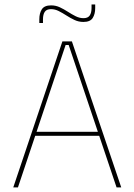

<svg xmlns="http://www.w3.org/2000/svg" viewBox="-20 -820 588 840"><path d="M38 0 253 -639H294.5L510.5 0H490L280.5 -623H267L58.5 0ZM127 -226V-243.5H421V-226ZM345 -724Q324.5 -724 306.2 -732.5Q288 -741 271 -752Q254 -763 237.2 -771.5Q220.5 -780 203 -780Q184 -780 176 -768.5Q168 -757 168 -735V-719.5H152V-735.5Q152 -762 163 -779.2Q174 -796.5 203.5 -796.5Q224 -796.5 242 -788Q260 -779.5 277 -768.5Q294 -757.5 311 -749Q328 -740.5 345.5 -740.5Q364.5 -740.5 372.5 -752.2Q380.5 -764 380.5 -785.5V-800.5H396.5V-784.5Q396.5 -758.5 385.5 -741.2Q374.5 -724 345 -724Z"/></svg>

Font: Anek Latin Thin
Style: Regular
Weight: 250
Designer: Yesha Goshar
Foundry: Ek Type
Version: Version 1.003